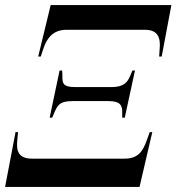

<svg xmlns="http://www.w3.org/2000/svg" viewBox="-54 -734 693 754"><path d="M96 -512H106L116 -542C130 -585 155 -617 207 -617H515C567 -617 577 -585 573 -542L571 -512H581L619 -714H145ZM141 -272H151L159 -291C172 -320 179 -337 231 -337H373C419 -337 427 -319 426 -291V-272H436L476 -457H466L458 -438C447 -410 431 -392 384 -392H242C190 -392 191 -409 191 -438L190 -457H180ZM-34 0H494L544 -215H534L523 -185C507 -139 488 -111 435 -111H72C19 -111 9 -140 14 -185L17 -215H7Z"/></svg>

Font: Noto Serif Display Condensed
Style: Bold Italic
Weight: 700
Width: 3
Italic angle: -12°
Designer: Monotype Design Team
Foundry: Monotype Imaging Inc.
Version: Version 2.009